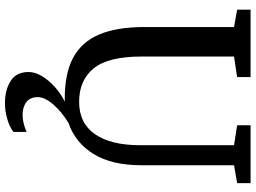

<svg xmlns="http://www.w3.org/2000/svg" viewBox="-148 -634 1033 776"><g transform="rotate(90 368.0 -246.5)"><path d="M89.8 -676.3 19.5 -689V-743.2H292V-689L209 -676.3V-302.7Q209 -168 256.8 -109.1Q304.7 -50.3 392.1 -50.3Q478.5 -50.3 522.9 -114.5Q567.4 -178.7 567.4 -297.4V-676.3L486.8 -689V-743.2H720.7V-689L648.4 -676.3V-302.2Q648.4 -182.1 602.8 -108.4Q557.1 -34.7 477.5 -7.3Q431.6 20.5 402.3 54.7Q373 88.9 373 117.2Q373 147.5 393.1 162.8Q413.1 178.2 444.8 178.2Q476.6 178.2 513.7 162.1V215.3Q493.2 231 461.2 240.2Q429.2 249.5 397.9 249.5Q344.2 249.5 307.9 226.6Q271.5 203.6 271.5 153.8Q271.5 127.9 288.1 100.1Q304.7 72.3 332 47.9Q359.4 23.4 391.6 7.3Q387.2 7.8 378.9 7.8Q277.3 7.8 213.9 -26.1Q150.4 -60.1 120.1 -130.9Q89.8 -201.7 89.8 -314Z"/></g></svg>

Font: Merriweather
Style: Regular
Weight: 400
Designer: Eben Sorkin
Foundry: Eben Sorkin
Version: Version 1.584; ttfautohint (v1.6)